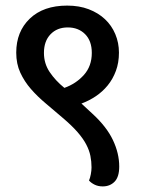

<svg xmlns="http://www.w3.org/2000/svg" viewBox="-20 -652 507 686"><path d="M405 -464Q405 -428 394 -398.5Q383 -369 364.5 -346.5Q346 -324 322 -308Q298 -292 271 -282L311 -245Q361 -199 383.5 -151.5Q406 -104 406 -57Q406 -20 389.5 -3Q373 14 347 14Q331 14 318.5 8Q306 2 298 -7Q302 -16 304.5 -29.5Q307 -43 307 -54Q307 -75 303 -95Q299 -115 288 -136Q277 -157 257 -180Q237 -203 204 -231Q174 -257 144 -282Q114 -307 90.5 -334Q67 -361 52.5 -392.5Q38 -424 38 -464Q38 -539 86.5 -585.5Q135 -632 220 -632Q263 -632 297 -619Q331 -606 355 -583.5Q379 -561 392 -530Q405 -499 405 -464ZM137 -463Q137 -425 157.5 -394.5Q178 -364 210 -338Q252 -353 280 -384.5Q308 -416 308 -463Q308 -506 284 -530Q260 -554 222 -554Q184 -554 160.5 -529.5Q137 -505 137 -463Z"/></svg>

Font: Baloo 2 Medium
Style: Regular
Weight: 500
Designer: Sarang Kulkarni and Ek Type
Foundry: Ek Type
Version: Version 1.640;hotconv 1.0.111;makeotfexe 2.5.65597; ttfautoh